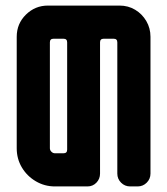

<svg xmlns="http://www.w3.org/2000/svg" viewBox="-20 -669 600 689"><path d="M520 -46Q520 -27 506.5 -13.5Q493 0 474 0H447Q428 0 414.5 -13.5Q401 -27 401 -46V-517Q401 -530 388 -530H352Q339 -530 339 -517V-46Q339 -27 326 -13.5Q313 0 294 0H177Q140 0 108.5 -18.5Q77 -37 58.5 -68Q40 -99 40 -137V-537Q40 -584 73 -616.5Q106 -649 152 -649H409Q440 -649 465 -634Q490 -619 505 -593.5Q520 -568 520 -537ZM221 -517Q221 -530 208 -530H172Q159 -530 159 -517V-137Q159 -130 164.5 -124.5Q170 -119 177 -119H208Q221 -119 221 -132Z"/></svg>

Font: Monomaniac One
Style: Regular
Weight: 400
Version: Version 1.000; ttfautohint (v1.8.3)